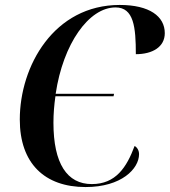

<svg xmlns="http://www.w3.org/2000/svg" viewBox="-20 -746 686 776"><path d="M326 10C471 10 542 -64 542 -123C542 -138 534 -151 524 -156C492 -70 448 -2 351 -2C251 -2 196 -85 196 -250C196 -286 199 -322 204 -357H439L441 -367H205C235 -569 339 -716 447 -716C521 -716 529 -636 529 -527C596 -527 646 -556 646 -612C646 -680 584 -726 464 -726C198 -726 60 -479 60 -263C60 -86 160 10 326 10Z"/></svg>

Font: Noto Serif Display SemiCondensed SemiBold
Style: Italic
Weight: 600
Width: 4
Italic angle: -12°
Designer: Monotype Design Team
Foundry: Monotype Imaging Inc.
Version: Version 2.009